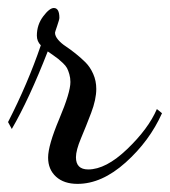

<svg xmlns="http://www.w3.org/2000/svg" viewBox="-37 -429 421 475"><path d="M-7.8 -109.9 -17.1 -127Q31.7 -222.2 64 -316.9Q54.2 -326.7 54.2 -340.8Q54.2 -367.7 69.8 -388.4Q85.4 -409.2 96.2 -409.2Q109.9 -409.2 109.9 -384.8Q109.9 -380.9 104.5 -365.2Q99.1 -349.6 99.1 -348.1Q99.1 -339.8 106.7 -330.8Q114.3 -321.8 125.5 -314.5Q136.7 -307.1 150.1 -296.4Q163.6 -285.6 174.8 -274.4Q186 -263.2 193.6 -246.1Q201.2 -229 201.2 -209Q201.2 -183.1 188.5 -149.7Q175.8 -116.2 163.3 -86.7Q150.9 -57.1 150.9 -40Q150.9 -9.8 181.2 -9.8Q225.1 -9.8 277.6 -60.1Q330.1 -110.4 351.1 -159.2L363.8 -148.9Q333 -80.1 273.9 -27.1Q214.8 25.9 154.8 25.9Q121.1 25.9 101.6 8.1Q82 -9.8 82 -39.1Q82 -69.3 109.6 -134.8Q137.2 -200.2 137.2 -226.1Q137.2 -236.3 134.5 -245.6Q131.8 -254.9 128.7 -260.7Q125.5 -266.6 118.2 -273.4Q110.8 -280.3 106.9 -283.4Q103 -286.6 93.5 -293.2Q84 -299.8 81.1 -301.8Q35.2 -184.1 -7.8 -109.9Z"/></svg>

Font: Dancing Script OT
Style: Regular
Weight: 400
Foundry: Pablo Impallari. www.impallari.com
Version: Version 1.000